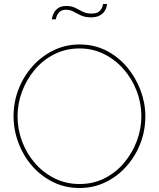

<svg xmlns="http://www.w3.org/2000/svg" viewBox="-20 -938 797 963"><path d="M379 5Q306 5 245 -25.5Q184 -56 140 -107Q96 -158 72 -222.5Q48 -287 48 -355Q48 -426 73 -490.5Q98 -555 143 -605.5Q188 -656 248.5 -685.5Q309 -715 379 -715Q453 -715 513.5 -684Q574 -653 617.5 -601Q661 -549 685 -485Q709 -421 709 -355Q709 -283 684 -218.5Q659 -154 614 -103.5Q569 -53 509 -24Q449 5 379 5ZM68 -355Q68 -289 91 -228Q114 -167 156 -119Q198 -71 255 -43Q312 -15 379 -15Q448 -15 505 -44Q562 -73 603 -122Q644 -171 666.5 -231.5Q689 -292 689 -355Q689 -421 665.5 -482Q642 -543 600 -591Q558 -639 501.5 -667Q445 -695 379 -695Q310 -695 252.5 -666Q195 -637 154 -588Q113 -539 90.5 -478.5Q68 -418 68 -355ZM436 -851Q407 -851 386.5 -860.5Q366 -870 349 -879.5Q332 -889 311 -889Q290 -889 279 -878.5Q268 -868 264 -856Q260 -844 260 -841H240Q240 -843 242.5 -853.5Q245 -864 252 -876.5Q259 -889 273.5 -898.5Q288 -908 313 -908Q339 -908 357.5 -898.5Q376 -889 394.5 -879.5Q413 -870 438 -870Q466 -870 478 -881Q490 -892 493.5 -904Q497 -916 497 -918H517Q517 -915 514.5 -904Q512 -893 504 -881Q496 -869 479.5 -860Q463 -851 436 -851Z"/></svg>

Font: Raleway Thin Thin
Style: Regular
Weight: 250
Version: Version 4.026